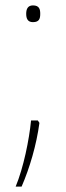

<svg xmlns="http://www.w3.org/2000/svg" viewBox="-20 -628 246 711"><path d="M102 -546C126 -546 129 -560 129 -577C129 -593 126 -608 102 -608C82 -608 77 -593 77 -577C77 -560 82 -546 102 -546ZM120 -182H95C88 -110 67 -7 38 63H60C90 -6 115 -91 126 -173Z"/></svg>

Font: Noto Sans Malayalam UI Condensed Thin
Style: Regular
Weight: 100
Width: 3
Designer: Jelle Bosma - Monotype Design Team
Foundry: Monotype Imaging Inc.
Version: Version 2.104